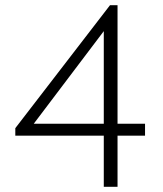

<svg xmlns="http://www.w3.org/2000/svg" viewBox="-20 -720 630 740"><path d="M380 -197H39V-226L404 -700H433V-243H539V-197H433V0H380ZM380 -600 110 -243H380Z"/></svg>

Font: Overpass ExtraLight
Style: Regular
Weight: 200
Designer: Delve Withrington, Thomas Jockin
Foundry: Delve Fonts
Version: Version 3.000;DELV;Overpass